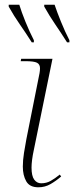

<svg xmlns="http://www.w3.org/2000/svg" viewBox="-20 -786 315 816"><path d="M143 10Q106 10 91.5 -15.5Q77 -41 77 -78Q77 -105 82 -136.5Q87 -168 92 -194L148 -475Q149 -481 149.5 -486Q150 -491 150 -496Q150 -513 137 -519.5Q124 -526 88 -526H68L70 -536H203L123 -145Q119 -127 116.5 -107.5Q114 -88 114 -74Q114 -38 125.5 -22.5Q137 -7 155 -7Q177 -7 195 -17Q213 -27 234 -44L240 -36Q218 -17 194.5 -3.5Q171 10 143 10ZM115 -606Q89 -647 64.5 -682Q40 -717 17 -758V-766H62Q71 -736 88 -694Q105 -652 124 -615V-606ZM265 -606Q239 -647 215 -682Q191 -717 168 -758V-766H212Q222 -736 239 -694Q256 -652 275 -615V-606Z"/></svg>

Font: Noto Serif Display ExtraLight
Style: Italic
Weight: 200
Italic angle: -12°
Designer: Monotype Design Team
Foundry: Monotype Imaging Inc.
Version: Version 2.009